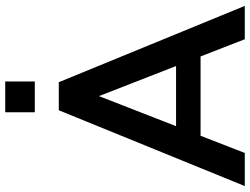

<svg xmlns="http://www.w3.org/2000/svg" viewBox="-132 -834 966 742"><g transform="rotate(-90 351.0 -463.0)"><path d="M2.9 0 295.9 -718.8H404.3L699.2 0H570.3L503.9 -170.9H197.3L130.9 0ZM234.4 -265.6H466.8L350.6 -563.5ZM288.1 -811.5V-925.8H407.2V-811.5Z"/></g></svg>

Font: Min Sans SemiBold
Style: Regular
Weight: 600
Designer: Jinseong-Kim, NotoSansCJK, Nunito
Foundry: Jinseong-Kim
Version: Version 1.400;Glyphs 3.1.2 (3151)